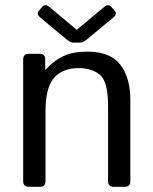

<svg xmlns="http://www.w3.org/2000/svg" viewBox="-20 -720 591 740"><path d="M135.7 -651.9Q118.7 -666 129.9 -678.7L143.1 -693.8Q154.3 -706.5 170.9 -692.9L275.4 -605.5H276.4L380.9 -692.9Q397.5 -706.5 408.7 -693.8L421.9 -678.7Q433.1 -666 416 -651.9L315.4 -568.4Q300.3 -555.7 288.1 -555.7H263.7Q251.5 -555.7 236.3 -568.4ZM91.3 0Q69.3 0 69.3 -22V-490.7Q69.3 -512.7 91.3 -512.7H132.3Q154.3 -512.7 154.3 -490.7V-451.7H156.2Q188 -486.8 224.6 -503.9Q261.2 -521 315.9 -521Q404.8 -521 443.6 -470.9Q482.4 -420.9 482.4 -334V-22Q482.4 0 460.4 0H418.5Q396.5 0 396.5 -22V-310.5Q396.5 -406.2 364.7 -431.9Q333 -457.5 284.2 -457.5Q220.7 -457.5 188 -419.7Q155.3 -381.8 155.3 -290V-22Q155.3 0 133.3 0Z"/></svg>

Font: Istok
Style: Regular
Weight: 500
Designer: Andrey V. Panov
Foundry: Andrey V. Panov
Version: Version 1.0.3